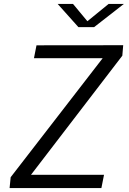

<svg xmlns="http://www.w3.org/2000/svg" viewBox="-20 -961 660 981"><path d="M166.5 -729.5 153.5 -663.5H504.5L34.5 -55.5L29 0H498L511.5 -68H138.5L605 -676.5L609.5 -730ZM274.5 -941H353L426.5 -852.5L535 -941H613L461 -822.5H380.5Z"/></svg>

Font: Monaspace Neon Light
Style: Italic
Weight: 300
Italic angle: -11°
Designer: Riley Cran & the Lettermatic Team
Foundry: Lettermatic
Version: Version 1.200 (Monaspace Neon)